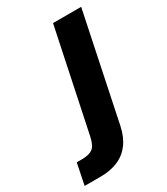

<svg xmlns="http://www.w3.org/2000/svg" viewBox="-300 -615 749 861"><g transform="rotate(-30 75.0 -184.5)"><path d="M-122.7 167 -100.4 57.6H-74.6Q-36.9 57.6 -18.1 44.3Q0.6 31 9.9 -12.7L119.7 -536.3H265.4L150.6 14.7Q139.7 66.1 114.4 100Q89.1 133.9 50.2 150.4Q11.3 167 -40 167Z"/></g></svg>

Font: Mona Sans ExtraLight
Style: Italic
Weight: 200
Italic angle: -11.6951°
Designer: Deni Anggara
Foundry: GitHub
Version: Version 2.000